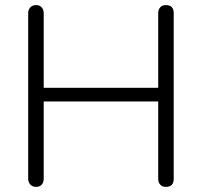

<svg xmlns="http://www.w3.org/2000/svg" viewBox="-20 -730 794 755"><path d="M631.8 -710Q663.1 -710 663.1 -678.2V-26.9Q663.1 4.9 631.8 4.9Q617.7 4.9 609.9 -4.2Q602.1 -13.2 602.1 -26.9V-331.1H151.9V-26.9Q151.9 -12.7 144 -3.9Q136.2 4.9 122.1 4.9Q107.9 4.9 99.4 -4.2Q90.8 -13.2 90.8 -26.9V-678.2Q90.8 -692.4 99.4 -701.2Q107.9 -710 122.1 -710Q136.2 -710 144 -700.9Q151.9 -691.9 151.9 -678.2V-384.8H602.1V-678.2Q602.1 -692.4 610.1 -701.2Q618.2 -710 631.8 -710Z"/></svg>

Font: Nunito-Light
Style: Regular
Weight: 300
Designer: Vernon Adams
Foundry: newtypography
Version: Version 3.000